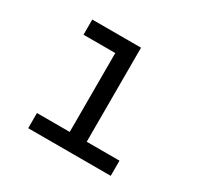

<svg xmlns="http://www.w3.org/2000/svg" viewBox="-122 -681 844 822"><g transform="rotate(30 300.0 -270.0)"><path d="M108 0H516V-75H354V-540H113V-465H270V-75H108Z"/></g></svg>

Font: CommitMonoNiceRocks
Style: Regular
Weight: 400
Monospace: yes
Designer: Eigil Nikolajsen
Foundry: Eigil Nikolajsen
Version: Version 1.143